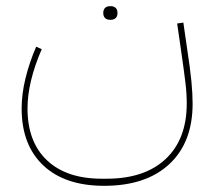

<svg xmlns="http://www.w3.org/2000/svg" viewBox="-20 -441 693 621"><path d="M317 160Q190 160 120 94Q50 28 50 -90Q50 -137 62.5 -188Q75 -239 97 -290L115 -282Q69 -176 69 -90Q69 18 132 77.5Q195 137 309 137H325Q448 137 516 73Q584 9 584 -106Q584 -122 583 -138.5Q582 -155 579.5 -175.5Q577 -196 573.5 -222Q570 -248 565 -282L553 -365L573 -368L585 -285Q590 -252 593.5 -226Q597 -200 599 -179Q601 -158 602 -140Q603 -122 603 -106Q603 20 527.5 90Q452 160 317 160ZM335 -377Q326 -377 320 -382.5Q314 -388 314 -399Q314 -410 320 -415.5Q326 -421 335 -421H339Q348 -421 354 -415.5Q360 -410 360 -399Q360 -388 354 -382.5Q348 -377 339 -377Z"/></svg>

Font: IBM Plex Sans Arabic Thin
Style: Regular
Weight: 100
Designer: Mike Abbink, Paul van der Laan, Pieter van Rosmalen, Wael Morcos, Khajak Apelian
Foundry: Bold Monday
Version: Version 1.101